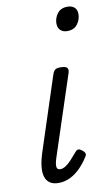

<svg xmlns="http://www.w3.org/2000/svg" viewBox="-90 -835 522 896"><g transform="rotate(-10 170.5 -386.5)"><path d="M114 15Q65 15 51.5 -24Q38 -63 63 -140L177 -489Q183 -505 190.5 -510Q198 -515 215 -515Q239 -515 246 -507Q253 -499 248 -483L123 -103Q114 -75 115.5 -61Q117 -47 132 -47Q145 -47 158.5 -56Q172 -65 186 -80Q200 -95 215 -113Q222 -122 229 -123Q236 -124 245 -117Q258 -108 260.5 -100Q263 -92 257 -84Q239 -55 216.5 -32.5Q194 -10 168 2.5Q142 15 114 15ZM276 -676Q257 -676 244.5 -687Q232 -698 232 -720Q232 -745 248 -766.5Q264 -788 296 -788Q316 -788 328.5 -777.5Q341 -767 341 -745Q341 -720 325 -698Q309 -676 276 -676Z"/></g></svg>

Font: Playwrite US Trad Light
Style: Regular
Weight: 300
Designer: Veronika Burian, José Scaglione
Foundry: TypeTogether
Version: Version 1.003